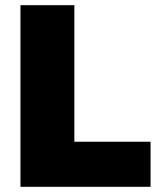

<svg xmlns="http://www.w3.org/2000/svg" viewBox="-20 -721 614 741"><path d="M59 -701H267V-174H561V0H59Z"/></svg>

Font: Gontserrat ExtraBold
Style: Regular
Weight: 800
Designer: Julieta Ulanovsky
Foundry: Julieta Ulanovsky
Version: Version 6.001